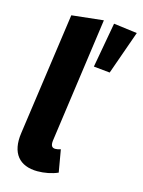

<svg xmlns="http://www.w3.org/2000/svg" viewBox="-117 -828 681 914"><g transform="rotate(15 223.0 -371.0)"><path d="M279 -759 123 -742 38 -139C23 -37 70 17 159 17C193 17 230 10 259 -3L240 -113C231 -110 223 -108 214 -108C198 -108 190 -117 193 -143ZM330 -756 290 -534 370 -526 446 -741Z"/></g></svg>

Font: Fira Sans
Style: Bold Italic
Weight: 700
Italic angle: -8°
Designer: bBox Type GmbH & Carrois Corporate GbR & Edenspiekermann AG
Foundry: bBox Type GmbH & Carrois Corporate GbR & Edenspiekermann AG
Version: Version 4.301;PS 004.301;hotconv 1.0.88;makeotf.lib2.5.64775